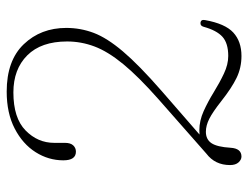

<svg xmlns="http://www.w3.org/2000/svg" viewBox="-106 -644 759 588"><g transform="rotate(-90 274.0 -349.5)"><path d="M63 -25Q63 -71 98 -97.5L265 -244.5Q334 -305.5 372.5 -352.5Q411 -399.5 426.2 -440.2Q441.5 -481 441.5 -524Q441.5 -603.5 399 -646Q356.5 -688.5 285.5 -688.5Q207 -688.5 169 -651.2Q131 -614 131 -563.5V-530.5Q131 -513.5 123.2 -505.2Q115.5 -497 104 -497Q77.5 -497 77.5 -535.5Q77.5 -581 102.5 -620.5Q127.5 -660 174.8 -684.5Q222 -709 288 -709Q383 -709 433 -656.8Q483 -604.5 483 -526.5Q483 -483 467.8 -442.5Q452.5 -402 411 -353Q369.5 -304 290.5 -235L156.5 -118.5Q163 -119 169.5 -119Q199 -119 228.2 -105.8Q257.5 -92.5 286.2 -74.8Q315 -57 343 -43.8Q371 -30.5 397 -30.5Q436 -30.5 455.8 -48.2Q475.5 -66 486.5 -106Q489.5 -116.5 498.5 -115.5Q509.5 -114.5 507 -101.5Q496 -40 468.8 -15Q441.5 10 397 10Q361 10 330 -5Q299 -20 258.5 -52Q225.5 -78 204.8 -88.5Q184 -99 165 -99Q141.5 -99 130 -81.8Q118.5 -64.5 116 -23.5Q114 10 89 10Q79.5 10 71.2 1Q63 -8 63 -25Z"/></g></svg>

Font: Fraunces 9pt Thin
Style: Regular
Weight: 100
Version: Version 1.000;[b76b70a41]